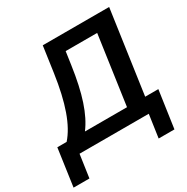

<svg xmlns="http://www.w3.org/2000/svg" viewBox="-225 -889 1200 1229"><g transform="rotate(-30 375.0 -275.0)"><path d="M86.9 168.9 111.3 0H623L598.6 168.9H715.3L754.9 -106H657.7L745.1 -718.8H254.4L227.5 -529.8C198.2 -325.2 149.4 -187.5 77.6 -106.9H8.8L-30.3 168.9ZM212.4 -106C278.3 -193.4 321.3 -322.8 349.1 -518.1L362.8 -613.3H595.7L523.4 -106Z"/></g></svg>

Font: Winston SemiBold
Style: Italic
Weight: 600
Italic angle: -8.13011°
Designer: Vernon Adams, Kim Jin-seong, David Berlow, Cristiano Sobral
Foundry: The Winston Project Authors
Version: Version 3.004